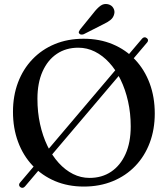

<svg xmlns="http://www.w3.org/2000/svg" viewBox="-20 -909 832 954"><path d="M80.5 20.5Q75 16 74.8 10Q74.5 4 79 -1L686 -717Q690.5 -722.5 697 -723.5Q703.5 -724.5 709.5 -719.5Q715 -715.5 715.5 -709.8Q716 -704 711.5 -698.5L104.5 17Q99 23.5 92.8 24.2Q86.5 25 80.5 20.5ZM395 -716.5Q475 -716.5 540 -689.2Q605 -662 651.8 -612.2Q698.5 -562.5 723.8 -494.5Q749 -426.5 749 -345Q749 -266 724 -199.5Q699 -133 652.2 -84.2Q605.5 -35.5 540.5 -8.8Q475.5 18 396.5 18Q318 18 253.5 -9.2Q189 -36.5 142 -86.2Q95 -136 69.8 -204Q44.5 -272 44.5 -353.5Q44.5 -433 69.5 -499.2Q94.5 -565.5 141 -614.2Q187.5 -663 252 -689.8Q316.5 -716.5 395 -716.5ZM629.5 -281Q629.5 -346.5 616.2 -405.5Q603 -464.5 579.2 -513.2Q555.5 -562 523 -597.5Q490.5 -633 451.5 -652.5Q412.5 -672 369 -672Q308 -672 262.5 -641.5Q217 -611 191.5 -554Q166 -497 166 -418Q166 -351.5 179 -292.5Q192 -233.5 215.5 -184.5Q239 -135.5 271.5 -99.8Q304 -64 342.8 -44.5Q381.5 -25 425 -25Q486.5 -25 532.2 -55.8Q578 -86.5 603.8 -143.8Q629.5 -201 629.5 -281ZM444 -844Q462 -867.5 478.8 -880Q495.5 -892.5 516.5 -888Q535 -883.5 543.2 -869Q551.5 -854.5 547.5 -839.5Q543.5 -821.5 529.2 -810Q515 -798.5 492.5 -788L396 -739Q390.5 -737 384.2 -737.2Q378 -737.5 374.5 -741.5Q370 -746.5 372 -751.8Q374 -757 377.5 -762Z"/></svg>

Font: Fraunces 10pt
Style: Regular
Weight: 400
Version: Version 1.000;[b76b70a41]